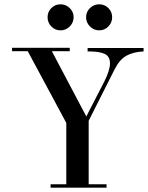

<svg xmlns="http://www.w3.org/2000/svg" viewBox="-20 -872 687 892"><path d="M647 -649V-633Q600 -631 568 -613.5Q536 -596 513 -551L392 -311V-16H475V0H215V-16H288V-301L109 -634H36V-650H304V-634H221L381 -331L465 -494Q491 -546 491 -578Q491 -610 466.5 -621.5Q442 -633 395 -633H387V-649ZM398 -749Q380 -767 380 -792Q380 -817 398 -834.5Q416 -852 441 -852Q466 -852 483.5 -834.5Q501 -817 501 -792Q501 -767 483.5 -749Q466 -731 441 -731Q416 -731 398 -749ZM218.5 -749Q201 -767 201 -792Q201 -817 218.5 -834.5Q236 -852 261 -852Q286 -852 304 -834.5Q322 -817 322 -792Q322 -767 304 -749Q286 -731 261 -731Q236 -731 218.5 -749Z"/></svg>

Font: Elsie Swash Caps
Style: Regular
Weight: 400
Designer: Alejandro Inler
Foundry: Alejandro Inler
Version: 1.003